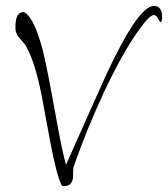

<svg xmlns="http://www.w3.org/2000/svg" viewBox="-20 -594 568 649"><path d="M196 35Q189 35 188 31Q180 16 170.5 -20Q161 -56 150 -114Q143 -153 135.5 -192Q128 -231 121 -270Q109 -331 95 -374Q81 -417 65 -443L43 -469Q32 -482 32 -501Q32 -553 58 -553Q61 -553 65 -551Q97 -530 126 -419Q141 -356 168 -205Q180 -138 189 -96Q198 -54 203 -37L337 -337Q447 -574 500 -574Q528 -574 528 -536Q528 -519 522 -519Q521 -519 514.5 -531Q508 -543 500 -543Q490 -543 472 -522Q409 -446 333 -286Q302 -219 275.5 -154Q249 -89 228 -27Q227 -24 227 0Q227 35 196 35Z"/></svg>

Font: Shalimar
Style: Regular
Weight: 400
Designer: Robert E. Leuschke
Foundry: Robert E. Leuschke
Version: Version 1.010; ttfautohint (v1.8.3)